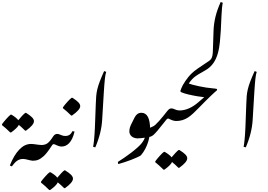

<svg xmlns="http://www.w3.org/2000/svg" viewBox="-99 -1585 2703 1934"><path d="M4 -251H13C55 -281 81 -307 91 -327C110 -311 131 -292 154 -269H163C216 -307 243 -339 243 -364C243 -391 217 -414 164 -448H156C143 -440 107 -402 85 -374C73 -392 49 -410 17 -430H8C-8 -420 -60 -361 -79 -334V-325C-53 -304 -25 -280 4 -251Z M20 91C57 42 85 16 134 16C165 16 200 33 230 33C293 33 347 -26 347 -93C347 -114 336 -125 314 -125C287 -125 244 -135 214 -135C169 -135 130 -115 95 -78C59 -41 27 14 0 82Z M397 329H406C448 299 474 273 483 252C503 268 524 287 547 310H556C609 272 636 240 636 215C636 188 610 164 557 131H549C537 138 502 176 478 205C466 187 443 170 410 150H401C385 159 331 220 314 245V254C340 275 368 300 397 329Z M230 34C270 34 300 25 342 -13C359 -29 385 -59 417 -109C431 -131 435 -133 443 -133C457 -133 484 -109 522 -109C553 -109 584 -136 584 -177C584 -196 572 -216 555 -216C520 -216 504 -236 477 -236C460 -236 447 -227 436 -210C389 -138 368 -126 315 -124C243 -121 197 -56 197 2C197 23 208 34 230 34Z M618 -421H626C682 -460 709 -492 709 -515C709 -538 692 -561 631 -600H622C605 -589 552 -530 535 -504V-495C562 -474 590 -449 618 -421Z M521 -109C576 -109 626 -149 652 -260L631 -264C614 -230 594 -215 554 -215C523 -215 492 -189 492 -148C492 -120 510 -109 521 -109Z M861 -101C903 -199 925 -291 930 -377L947 -659C954 -767 960 -834 971 -861L950 -869C875 -702 870 -659 866 -540L857 -301C853 -205 845 -136 839 -106Z M1092 68C1170 47 1285 4 1320 -20C1390 -102 1413 -208 1413 -282C1413 -394 1383 -449 1325 -449C1295 -449 1273 -433 1257 -402L1224 -336C1210 -309 1204 -284 1204 -262C1204 -222 1236 -192 1287 -191C1302 -191 1336 -195 1360 -198C1356 -185 1347 -167 1332 -147C1290 -91 1163 0 1088 46Z M1548 124H1557C1599 94 1625 68 1634 47C1654 63 1675 82 1698 105H1707C1760 67 1787 35 1787 10C1787 -17 1761 -41 1708 -74H1700C1688 -67 1653 -29 1629 0C1617 -18 1594 -35 1561 -55H1552C1536 -46 1482 15 1465 40V49C1491 70 1519 95 1548 124Z M1394 -205C1411 -205 1429 -210 1448 -227C1466 -243 1498 -279 1545 -340C1576 -380 1584 -391 1594 -391C1600 -391 1607 -387 1616 -382C1630 -376 1648 -367 1672 -367C1697 -367 1735 -388 1735 -434C1735 -454 1723 -473 1706 -473C1671 -473 1653 -493 1627 -493C1612 -493 1601 -485 1587 -468C1530 -395 1471 -324 1443 -312C1393 -291 1371 -279 1371 -249C1371 -217 1382 -205 1394 -205Z M1672 -366C1771 -366 1822 -415 1905 -500C1999 -597 2061 -655 2088 -677L2086 -689C2074 -692 2060 -694 2045 -695C1962 -701 1839 -729 1801 -744V-747C1801 -757 1793 -763 1778 -763C1754 -763 1728 -701 1717 -667L1725 -657C1760 -640 1832 -625 1891 -615C1918 -611 1942 -608 1958 -606C1939 -589 1919 -573 1900 -556C1837 -501 1773 -472 1705 -472C1674 -472 1643 -446 1643 -405C1643 -377 1661 -366 1672 -366Z M1753 -695C1769 -695 1782 -705 1792 -725C1809 -757 1830 -783 1854 -804C1877 -824 1916 -847 1970 -877C2004 -896 2030 -921 2050 -949C2091 -1007 2108 -1083 2116 -1163C2125 -1252 2126 -1293 2132 -1427C2135 -1488 2139 -1531 2145 -1557L2124 -1565C2077 -1462 2055 -1368 2052 -1274L2045 -1067C2042 -993 2025 -982 1984 -956C1910 -908 1860 -873 1834 -848C1783 -799 1738 -728 1738 -708C1738 -700 1743 -695 1753 -695Z M2377 -101C2419 -199 2441 -291 2446 -377L2463 -659C2470 -767 2476 -834 2487 -861L2466 -869C2391 -702 2386 -659 2382 -540L2373 -301C2369 -205 2361 -136 2355 -106Z"/></svg>

Font: Noto Nastaliq Urdu
Style: Regular
Weight: 400
Designer: Monotype Design Team (Patrick Giasson: type design, Kamal Mansour: OpenType code, Glenda Bellarosa). Updated by Simon Co
Foundry: Monotype Imaging Inc., Simon Cozens
Version: Version 3.009